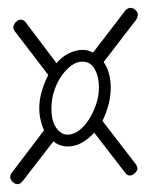

<svg xmlns="http://www.w3.org/2000/svg" viewBox="-20 -528 375 489"><path d="M325 -111Q330 -104 330 -99Q330 -93 323.5 -87Q317 -81 311 -81Q303 -81 298 -89L220 -190Q204 -173 187.5 -164Q171 -155 152 -155Q132 -155 116 -168L38 -67Q32 -59 24 -59Q18 -59 12 -65Q6 -71 6 -77Q6 -83 10 -88L92 -196Q87 -207 83.5 -222Q80 -237 80 -252Q80 -274 86.5 -296Q93 -318 103 -337L18 -448Q14 -453 14 -458Q14 -465 20 -471.5Q26 -478 33 -478Q41 -478 47 -469L124 -367Q137 -383 155 -392Q173 -401 190 -401Q205 -401 217 -394L299 -501Q305 -508 312 -508Q319 -508 325 -502.5Q331 -497 331 -491Q331 -485 327 -478L244 -370Q253 -357 257.5 -340.5Q262 -324 262 -305Q262 -283 256.5 -262Q251 -241 241 -220ZM190 -371Q175 -371 161 -360.5Q147 -350 135.5 -333Q124 -316 117.5 -295Q111 -274 111 -252Q111 -219 123.5 -202Q136 -185 152 -185Q167 -185 181 -195.5Q195 -206 206 -223Q217 -240 224.5 -261.5Q232 -283 232 -305Q232 -332 221.5 -351.5Q211 -371 190 -371Z"/></svg>

Font: Gruenewald VA
Style: Regular
Weight: 400
Designer: Peter Wiegel
Foundry: Peter Wiegel, nach dem Schriftentwurf von Dr. H. Gr¸newald
Version: Version 0.007